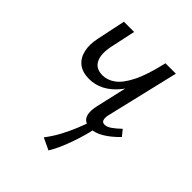

<svg xmlns="http://www.w3.org/2000/svg" viewBox="-177 -514 810 810"><g transform="rotate(45 228.0 -109.5)"><path d="M157 -139Q117 -139 93 -158Q69 -177 61.5 -210.5Q54 -244 63 -285L90 -414H151L127 -302Q116 -249 131 -219.5Q146 -190 186 -190Q215 -190 242 -209.5Q269 -229 293.5 -277.5Q318 -326 338 -414H370Q355 -343 333 -291Q311 -239 283.5 -205.5Q256 -172 224 -155.5Q192 -139 157 -139ZM307 5Q289 5 276 -3.5Q263 -12 259 -31.5Q255 -51 262 -82L338 -414H400L323 -89Q319 -71 322.5 -60Q326 -49 339 -49Q353 -49 369 -60Q385 -71 406 -91L428 -64Q396 -31 365.5 -13Q335 5 307 5ZM249 195 196 170Q219 140 236.5 107.5Q254 75 267.5 42Q281 9 291 -21L324 -12Q320 11 312.5 37.5Q305 64 295.5 91.5Q286 119 274.5 145.5Q263 172 249 195Z"/></g></svg>

Font: Ysabeau Infant
Style: Italic
Weight: 400
Italic angle: -12°
Designer: Christian Thalmann (Catharsis Fonts)
Version: Version 2.001;gftools[0.9.30]; featfreeze: ss01,ss02,lnum